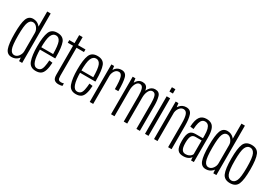

<svg xmlns="http://www.w3.org/2000/svg" viewBox="30 -1710 3744 2641"><g transform="rotate(30 1902.0 -390.0)"><path d="M268.5 0H317.5V-785H262.5V-75ZM148 3.5Q207 3.5 246.8 -35.2Q286.5 -74 286.5 -119.5L262.5 -154.5Q262.5 -111.5 234.5 -74.5Q206.5 -37.5 167 -37.5Q124.5 -37.5 102.5 -90Q80.5 -142.5 80.5 -299Q80.5 -455.5 102.5 -508Q124.5 -560.5 167 -560.5Q206.5 -560.5 234.5 -524Q262.5 -487.5 262.5 -445L286.5 -478.5Q286.5 -524 246.8 -563Q207 -602 148 -602Q77.5 -602 51.2 -531.5Q25 -461 25 -299Q25 -138 51.2 -67.2Q77.5 3.5 148 3.5Z M531.5 3.5V-36.5Q482.5 -36.5 460 -101.5Q437 -166 437 -300Q437 -451 461 -506Q485 -561.5 532 -561.5Q581 -561.5 603 -507.5Q624 -455 625.5 -318.5H429.5V-281H680.5Q681 -291 681 -301Q681 -459.5 653.5 -531Q625 -602 532 -602Q441.5 -602 412 -530Q382 -457.5 382 -300Q382 -161.5 411 -78.5Q439 3.5 531.5 3.5ZM531.5 -36.5V3.5Q581 3.5 611.5 -17Q642 -37 658 -88Q673.5 -138.5 677 -210L624 -216.5Q621 -161.5 611 -115Q601 -69 580 -52.5Q559 -36.5 531.5 -36.5Z M894.5 5.5Q926.5 5.5 955.5 -3V-43.5Q935 -36 913 -36Q887.5 -36 874 -49.8Q860.5 -63.5 860.5 -110.5V-554.5H979V-596H860.5V-723.5H805.5V-596H722V-554.5H805.5V-96Q805.5 -35 830 -14.8Q854.5 5.5 894.5 5.5Z M1169 3.5V-36.5Q1120 -36.5 1097.5 -101.5Q1074.5 -166 1074.5 -300Q1074.5 -451 1098.5 -506Q1122.5 -561.5 1169.5 -561.5Q1218.5 -561.5 1240.5 -507.5Q1261.5 -455 1263 -318.5H1067V-281H1318Q1318.5 -291 1318.5 -301Q1318.5 -459.5 1291 -531Q1262.5 -602 1169.5 -602Q1079 -602 1049.5 -530Q1019.5 -457.5 1019.5 -300Q1019.5 -161.5 1048.5 -78.5Q1076.5 3.5 1169 3.5ZM1169 -36.5V3.5Q1218.5 3.5 1249 -17Q1279.5 -37 1295.5 -88Q1311 -138.5 1314.5 -210L1261.5 -216.5Q1258.5 -161.5 1248.5 -115Q1238.5 -69 1217.5 -52.5Q1196.5 -36.5 1169 -36.5Z M1602 -325H1657.5Q1657.5 -470.5 1638.5 -536Q1619.5 -601.5 1553 -601.5Q1494 -601.5 1459.2 -561.2Q1424.5 -521 1424.5 -462L1445.5 -444.5Q1445.5 -485 1469 -522.5Q1492.5 -560 1533.5 -560Q1570.5 -560 1586.2 -511Q1602 -462 1602 -325ZM1390.5 0H1445.5V-504.5L1434 -596H1390.5Z M1729 0H1784V-517.5L1772.5 -596H1729ZM1931 0H1986V-407Q1986 -485 1968.8 -543.2Q1951.5 -601.5 1884 -601.5Q1828 -601.5 1793.2 -550.2Q1758.5 -499 1758.5 -436L1784 -412Q1784 -474 1806.8 -517Q1829.5 -560 1866 -560Q1903.5 -560 1917.2 -519.5Q1931 -479 1931 -407ZM2132 0H2187V-407Q2187 -484.5 2170 -543Q2153 -601.5 2086 -601.5Q2030 -601.5 1994.8 -550Q1959.5 -498.5 1959.5 -436L1986 -412Q1986 -474 2008.5 -517Q2031 -560 2067 -560Q2105.5 -560 2118.8 -519.5Q2132 -479 2132 -407Z M2268.5 0H2324V-596.5H2268.5ZM2268.5 -740.5V-672H2324V-740.5Z M2412 0H2467V-505.5L2455.5 -596H2412ZM2635.5 0H2690.5V-371Q2690.5 -477 2669.5 -539.5Q2648.5 -602 2580 -602Q2518 -602 2479.2 -556.2Q2440.5 -510.5 2440.5 -453.5L2466 -433.5Q2466 -484 2493.2 -522.2Q2520.5 -560.5 2559.5 -560.5Q2600.5 -560.5 2618 -516.8Q2635.5 -473 2635.5 -375Z M2875.5 4Q2902.5 4 2923 -1.5Q2943.5 -7 2958.2 -15.5Q2973 -24 2982.2 -33.5Q2991.5 -43 2995 -52L3000 0H3044.5V-384Q3044.5 -467 3028.8 -514.5Q3013 -562 2981.2 -582Q2949.5 -602 2901.5 -602Q2870 -602 2844.8 -592Q2819.5 -582 2801.2 -558.8Q2783 -535.5 2772 -496.2Q2761 -457 2758 -398L2813.5 -391Q2817 -455 2828 -492Q2839 -529 2857.5 -545Q2876 -561 2901.5 -561Q2930 -561 2949.2 -544Q2968.5 -527 2978.8 -488.5Q2989 -450 2989 -385V-346H2874Q2845.5 -346 2823 -338.5Q2800.5 -331 2785.5 -311.8Q2770.5 -292.5 2762.8 -259Q2755 -225.5 2755 -172Q2755 -117.5 2763 -82.8Q2771 -48 2786.8 -29.2Q2802.5 -10.5 2824.8 -3.2Q2847 4 2875.5 4ZM2889 -36.5Q2872.5 -36.5 2858.5 -42.2Q2844.5 -48 2833.8 -62.5Q2823 -77 2817.2 -104Q2811.5 -131 2811.5 -174.5Q2811.5 -217 2817.8 -244.2Q2824 -271.5 2834.8 -285.8Q2845.5 -300 2860.2 -305.5Q2875 -311 2892.5 -311H2988.5V-93Q2984 -80.5 2971.2 -67.2Q2958.5 -54 2937.8 -45.2Q2917 -36.5 2889 -36.5Z M3353.5 0H3402.5V-785H3347.5V-75ZM3233 3.5Q3292 3.5 3331.8 -35.2Q3371.5 -74 3371.5 -119.5L3347.5 -154.5Q3347.5 -111.5 3319.5 -74.5Q3291.5 -37.5 3252 -37.5Q3209.5 -37.5 3187.5 -90Q3165.5 -142.5 3165.5 -299Q3165.5 -455.5 3187.5 -508Q3209.5 -560.5 3252 -560.5Q3291.5 -560.5 3319.5 -524Q3347.5 -487.5 3347.5 -445L3371.5 -478.5Q3371.5 -524 3331.8 -563Q3292 -602 3233 -602Q3162.5 -602 3136.2 -531.5Q3110 -461 3110 -299Q3110 -138 3136.2 -67.2Q3162.5 3.5 3233 3.5Z M3617.5 3.5Q3708.5 3.5 3738.8 -66Q3769 -135.5 3769 -299Q3769 -463 3738.8 -532.8Q3708.5 -602.5 3617.5 -602.5Q3527 -602.5 3496.8 -532.8Q3466.5 -463 3466.5 -299Q3466.5 -135.5 3496.8 -66Q3527 3.5 3617.5 3.5ZM3617.5 -37.5Q3571 -37.5 3546.5 -89.8Q3522 -142 3522 -299Q3522 -456 3546.5 -508.5Q3571 -561 3617.5 -561Q3664.5 -561 3689 -508.5Q3713.5 -456 3713.5 -299Q3713.5 -142 3689 -89.8Q3664.5 -37.5 3617.5 -37.5Z"/></g></svg>

Font: Anybody Condensed Light
Style: Regular
Weight: 300
Width: 3
Designer: Tyler Finck
Foundry: Etcetera Type Company
Version: Version 1.113;gftools[0.9.25]